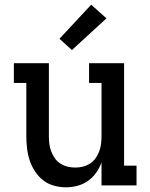

<svg xmlns="http://www.w3.org/2000/svg" viewBox="-20 -789 640 817"><path d="M261 8Q235 8 209.5 1Q184 -6 163.5 -22Q143 -38 128.5 -60.5Q114 -83 106 -107.5Q98 -132 95 -158Q92 -184 92 -210V-436H39V-520H188V-210Q188 -193 190 -176.5Q192 -160 198 -144.5Q204 -129 213.5 -115.5Q223 -102 237 -93Q251 -84 267 -80Q283 -76 300 -76Q317 -76 333 -80Q349 -84 363 -93Q377 -102 386.5 -115.5Q396 -129 402 -144.5Q408 -160 410 -176.5Q412 -193 412 -210V-436H359V-520H508V-84H561V0H412V-98Q404 -75 389.5 -54.5Q375 -34 354.5 -19.5Q334 -5 310 1.5Q286 8 261 8ZM286 -576 233 -624 368 -769 433 -711Z"/></svg>

Font: Iosevka HT Medium Extended
Style: Regular
Weight: 500
Width: 7
Monospace: yes
Designer: Belleve Invis
Foundry: Belleve Invis
Version: Version 32.3.0; ttfautohint (v1.8.4)